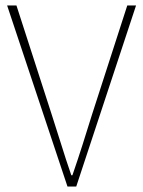

<svg xmlns="http://www.w3.org/2000/svg" viewBox="-20 -680 522 700"><path d="M226 0 6 -660H40L168 -264Q188 -203 203.5 -152.5Q219 -102 240 -41H244Q265 -102 281 -152.5Q297 -203 316 -264L444 -660H476L258 0Z"/></svg>

Font: Assistant ExtraLight ExtraLight
Style: Regular
Weight: 250
Version: Version 3.000